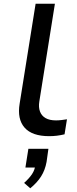

<svg xmlns="http://www.w3.org/2000/svg" viewBox="-20 -725 416 1035"><path d="M245 9Q153 9 112.5 -37Q72 -83 86 -167L172 -705H276L192 -178Q187 -147 195.5 -124Q204 -101 225.5 -88.5Q247 -76 282 -76Q296 -76 312.5 -78Q329 -80 341 -82L328 -1Q307 4 287 6.5Q267 9 245 9ZM143 290 110 261Q138 236 153 213Q168 190 171 163L188 178H117L133 77H241L231 148Q223 192 201.5 226Q180 260 143 290Z"/></svg>

Font: Nunito Sans 10pt Expanded Medium
Style: Italic
Weight: 500
Width: 7
Italic angle: -9°
Designer: Vernon Adams
Foundry: Vernon Adams
Version: Version 3.101;gftools[0.9.27]